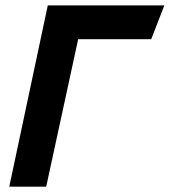

<svg xmlns="http://www.w3.org/2000/svg" viewBox="-20 -696 633 716"><path d="M152.3 0H14.6L158.2 -675.8H592.8L543.9 -549.8H271.5Z"/></svg>

Font: Cadman
Style: Bold Italic
Weight: 700
Italic angle: -12°
Designer: Paul James MIller
Foundry: High-Logic / Made with FontCreator
Version: Version 2.114;March 28, 2021;FontCreator 13.0.0.2683 64-bit